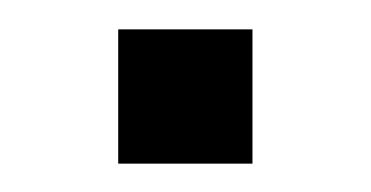

<svg xmlns="http://www.w3.org/2000/svg" viewBox="-20 -458 259 134"><path d="M62.5 -343.8V-437.5H156.2V-343.8Z"/></svg>

Font: Michroma
Style: Regular
Weight: 400
Designer: Vernon Adams
Foundry: Vernon Adams
Version: Version 1.100; ttfautohint (v1.8.4.7-5d5b);gftools[0.9.29]